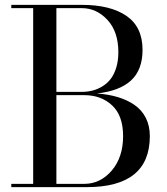

<svg xmlns="http://www.w3.org/2000/svg" viewBox="-20 -770 686 790"><path d="M337 0H26.5V-13.5H116.5V-736.5H26.5V-750H316.5Q434.5 -750 500.5 -704.5Q566.5 -659 566.5 -565Q566.5 -482.5 519.2 -439Q472 -395.5 379 -385.5Q426 -382 464.5 -370.5Q503 -359 533 -338.5Q563 -318 579.8 -285.2Q596.5 -252.5 596.5 -210Q596.5 0 337 0ZM316.5 -736.5H212V-392H316.5Q340 -392 361.2 -397.5Q382.5 -403 402.2 -415.2Q422 -427.5 436 -446Q450 -464.5 458.5 -492.5Q467 -520.5 467 -555Q467 -639.5 422.2 -688Q377.5 -736.5 316.5 -736.5ZM326.5 -378.5H212V-13.5H326.5Q393 -13.5 439.8 -68.2Q486.5 -123 486.5 -210Q486.5 -294.5 441.2 -336.5Q396 -378.5 326.5 -378.5Z"/></svg>

Font: Bodoni* 16pt
Style: Regular
Weight: 400
Version: Version 2.3